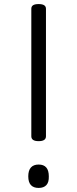

<svg xmlns="http://www.w3.org/2000/svg" viewBox="-20 -910 380 944"><path d="M170 -216Q134 -216 134 -240V-867Q134 -879 143 -884.5Q152 -890 170 -890Q206 -890 206 -867V-240Q206 -228 197 -222Q188 -216 170 -216ZM170 14Q145 14 132 0Q119 -14 119 -43Q119 -72 132 -86.5Q145 -101 170 -101Q195 -101 207.5 -86.5Q220 -72 220 -43Q221 -14 208 0Q195 14 170 14Z"/></svg>

Font: Playwrite GB S Light
Style: Regular
Weight: 300
Designer: Veronika Burian, José Scaglione
Foundry: TypeTogether
Version: Version 1.002